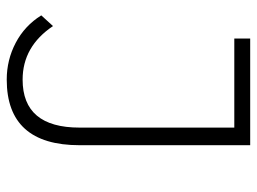

<svg xmlns="http://www.w3.org/2000/svg" viewBox="-114 -626 745 556"><g transform="rotate(90 258.0 -347.5)"><path d="M210 5Q153 5 103.5 -21Q54 -47 24 -95L55 -129Q114 -41 210 -41Q349 -41 349 -206V-654H91V-700H400V-206Q400 5 210 5Z"/></g></svg>

Font: Montserrat Light
Style: Regular
Weight: 300
Designer: Julieta Ulanovsky
Foundry: Julieta Ulanovsky
Version: Version 9.000; ttfautohint (v1.8.4.7-5d5b)